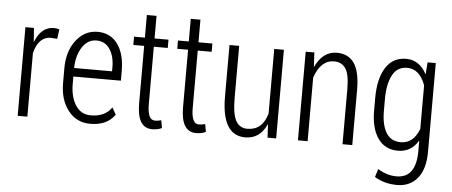

<svg xmlns="http://www.w3.org/2000/svg" viewBox="-55 -795 2685 1140"><g transform="rotate(5 1287.5 -225.0)"><path d="M122.6 0H64.9V-528.3H115.7L121.6 -446.8L123 -446.3Q159.2 -538.1 234.9 -538.1Q250.5 -538.1 266.6 -532.7L258.8 -475.6L221.2 -478.5Q147.9 -478.5 122.6 -378.9Z M407.7 -436.5Q375.5 -386.7 374 -312H600.1V-334.5Q600.6 -401.4 572.3 -443.8Q543.9 -486.3 492.2 -486.3Q440.4 -486.3 407.7 -436.5ZM316.4 -217.8V-305.7Q316.4 -407.2 367.2 -472.7Q418 -538.1 494.6 -538.1Q571.3 -538.1 614.3 -479.5Q657.2 -420.9 657.2 -319.3V-261.2H374V-217.8Q374 -139.6 406.2 -89.8Q438.5 -40 497.6 -40.5Q581.5 -40.5 621.1 -98.6L644.5 -57.1Q597.2 9.8 497.6 9.8Q416 9.8 366.2 -53.7Q316.4 -117.2 316.4 -217.8Z M776.9 -136.2V-479H712.4V-528.3H776.9V-663.1H834.5V-528.3H917.5V-479H834.5V-136.2Q834.5 -42.5 878.9 -42.5Q896 -42.5 916.5 -47.9L924.8 -2.4Q901.4 9.8 866.7 9.8Q776.9 9.8 776.9 -136.2Z M1038.6 -136.2V-479H974.1V-528.3H1038.6V-663.1H1096.2V-528.3H1179.2V-479H1096.2V-136.2Q1096.2 -42.5 1140.6 -42.5Q1157.7 -42.5 1178.2 -47.9L1186.5 -2.4Q1163.1 9.8 1128.4 9.8Q1038.6 9.8 1038.6 -136.2Z M1281.2 -221.7V-528.3H1338.9V-220.7Q1338.9 -122.1 1361.3 -82Q1383.8 -42 1429.7 -42Q1520 -42 1547.9 -143.6V-528.3H1605.5V0H1554.2L1549.8 -78.6H1548.3Q1508.8 9.8 1421.4 9.8Q1281.2 9.8 1281.2 -221.7Z M1921.4 -538.1Q1988.8 -538.1 2023.9 -488.3Q2059.1 -438.5 2059.1 -328.1V0H2001V-327.1Q2001 -416.5 1977.5 -451.2Q1953.6 -485.8 1909.7 -485.8Q1829.1 -485.8 1793 -379.4V0H1735.4V-528.3H1787.1L1791.5 -443.4H1793Q1836.9 -538.1 1921.4 -538.1Z M2228.5 -290V-217.8Q2228.5 -135.7 2256.8 -88.9Q2285.2 -42 2343.8 -42Q2419.4 -42 2453.1 -130.4V-390.6Q2418.5 -485.4 2344.2 -485.4Q2285.2 -485.4 2256.8 -432.1Q2228.5 -378.9 2228.5 -290ZM2170.4 -217.8V-290Q2170.4 -405.3 2212.4 -471.7Q2254.4 -538.1 2333.5 -538.1Q2412.6 -538.1 2455.1 -458H2456.5L2461.9 -528.3H2510.7V0.5Q2510.7 103.5 2465.8 158.2Q2420.9 212.9 2344.7 212.9Q2268.1 212.9 2210 176.8L2225.1 128.4Q2279.3 162.1 2336.4 162.1Q2453.1 162.1 2453.1 0.5V-59.1L2451.7 -59.6Q2409.7 9.8 2331.5 9.8Q2253.9 9.8 2211.9 -50.8Q2169.9 -111.3 2170.4 -217.8Z"/></g></svg>

Font: RobotoCondensed-Light
Style: Light
Weight: 300
Designer: Google
Version: Version 1.200311; 2013